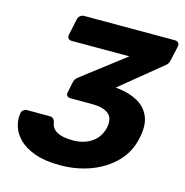

<svg xmlns="http://www.w3.org/2000/svg" viewBox="-105 -798 871 906"><g transform="rotate(15 330.5 -345.0)"><path d="M267 10Q193 10 143.5 -8Q94 -26 66 -54Q38 -82 28 -115.5Q18 -149 24 -180Q26 -189 33.5 -195Q41 -201 50 -201H160Q171 -201 177 -196.5Q183 -192 187 -181Q189 -158 204 -144Q219 -130 243 -124.5Q267 -119 295 -119Q350 -119 387.5 -145Q425 -171 436 -218Q446 -266 420 -287Q394 -308 340 -308H233Q223 -308 217 -315Q211 -322 214 -332L224 -381Q226 -393 232.5 -401Q239 -409 245 -413L451 -571H169Q158 -571 152.5 -578Q147 -585 149 -595L166 -675Q168 -686 176.5 -693Q185 -700 196 -700H640Q651 -700 656.5 -693Q662 -686 660 -675L644 -603Q642 -592 636 -584.5Q630 -577 624 -573L427 -412L437 -411Q494 -405 535.5 -382Q577 -359 594.5 -316.5Q612 -274 597 -209Q583 -141 535.5 -92Q488 -43 418.5 -16.5Q349 10 267 10Z"/></g></svg>

Font: Rubik SemiBold
Style: Italic
Weight: 600
Italic angle: -12°
Designer: Hubert and Fischer
Foundry: Hubert and Fischer
Version: Version 2.300;gftools[0.9.30]